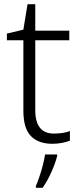

<svg xmlns="http://www.w3.org/2000/svg" viewBox="-20 -679 380 920"><path d="M238 -39Q260 -39 280 -42Q300 -45 315 -51V-5Q300 1 278 5.5Q256 10 231 10Q164 10 128 -27Q92 -64 92 -148V-486H13V-518L92 -537L112 -659H149V-532H312V-486H149V-151Q149 -39 238 -39ZM254 68Q246 101 227 144Q208 187 184 221H152V212Q159 196 168.5 168.5Q178 141 185.5 111.5Q193 82 196 61H254Z"/></svg>

Font: Noto Sans Cherokee Light
Style: Regular
Weight: 300
Designer: Monotype Design Team
Foundry: Monotype Imaging Inc.
Version: Version 2.001; ttfautohint (v1.8.4.7-5d5b)